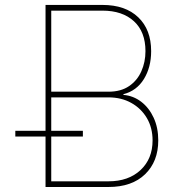

<svg xmlns="http://www.w3.org/2000/svg" viewBox="-20 -747 728 767"><path d="M161.9 0V-727.3H389.2Q480.8 -727.3 532.3 -677.9Q583.8 -628.6 583.8 -542.6Q583.8 -478.3 554.9 -431.3Q525.9 -384.2 473 -370.7V-367.9Q512.4 -364.7 544 -340.6Q575.6 -316.4 593.9 -276.6Q612.2 -236.9 612.2 -186.1Q612.2 -101.9 559.7 -51Q507.1 0 413.4 0ZM184.7 -22.7H413.4Q493.3 -22.7 541.4 -67.6Q589.5 -112.6 589.5 -186.1Q589.5 -236.5 566.8 -275.2Q544 -313.9 504.4 -335.9Q464.8 -358 413.4 -358H184.7ZM184.7 -380.7H413.4Q463.1 -380.7 495.7 -403.1Q528.4 -425.4 544.7 -462.4Q561.1 -499.3 561.1 -542.6Q561.1 -620 514.9 -662.3Q468.8 -704.5 389.2 -704.5H184.7ZM41.2 -201.7V-224.4H311.1V-201.7Z"/></svg>

Font: Inter Thin BETA
Style: Regular
Weight: 100
Designer: Rasmus Andersson
Foundry: rsms
Version: Version 3.011;git-f93a4a705